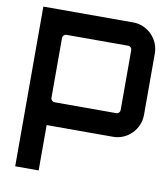

<svg xmlns="http://www.w3.org/2000/svg" viewBox="-88 -655 841 959"><g transform="rotate(10 332.0 -175.0)"><path d="M173 230V0H510C583 0 643 -61 643 -134V-446C643 -519 583 -580 510 -580H54V230ZM192 -119C182 -119 173 -128 173 -138V-442C173 -452 182 -461 192 -461H506C516 -461 524 -452 524 -442V-138C524 -128 516 -119 506 -119Z"/></g></svg>

Font: Orbitron SemiBold
Style: Regular
Weight: 600
Designer: Matt McInerney
Foundry: The League of Moveable Type
Version: Version 2.001